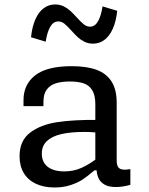

<svg xmlns="http://www.w3.org/2000/svg" viewBox="-20 -819 660 851"><path d="M497.2 -363.2V-108.5Q497.2 -89.5 502.7 -80Q508.2 -70.5 521.1 -68Q534 -65.5 557.8 -69.2V0Q524 10 493.8 10Q460.8 10 441.8 -1.7Q422.8 -13.3 415.2 -32.6Q407.5 -51.8 407.5 -77.8L402.5 -86.7V-357.5Q402.5 -397.3 388.6 -419.5Q374.7 -441.7 350 -449.8Q325.3 -458 288.2 -457.8Q252.5 -457.5 227.5 -449.8Q202.5 -442 187.8 -422.8Q173 -403.5 172.7 -370.7L172.3 -348.5H84.2V-375.3Q84.2 -445 136.2 -485.3Q188.2 -525.7 298 -525.7Q363.2 -525.7 407 -509.9Q450.8 -494.2 474 -458.3Q497.2 -422.5 497.2 -363.2ZM355.2 -234.3Q293.8 -234.3 252 -224.7Q210.2 -215 187.8 -193.8Q165.3 -172.5 165.3 -137.8Q165.3 -112.7 177.1 -95.1Q188.8 -77.5 211.1 -68.4Q233.3 -59.3 264.3 -59.3Q306 -59.3 340.8 -74.8Q375.7 -90.3 415 -120.5L417.5 -64H398.8Q367.5 -37.5 346.2 -23.3Q324.8 -9.2 292.8 1.4Q260.8 12 221.8 12Q174.3 12 139.3 -4.4Q104.3 -20.8 85.5 -51.9Q66.7 -83 66.7 -126.5Q66.7 -195.5 113.5 -231.1Q160.3 -266.7 234.5 -277.7Q308.7 -288.7 413.8 -287.5L439.3 -227.8Q417.3 -230.8 396.2 -232.6Q375.2 -234.3 355.2 -234.3ZM320.3 -741.7Q339.5 -720.5 352 -710.7Q364.5 -700.8 379.2 -700.8Q400.7 -700.8 414.3 -724.4Q428 -748 434.5 -790.7L499.5 -771Q494.7 -724.8 480.2 -692.2Q465.8 -659.5 443.3 -642.5Q420.8 -625.5 392.2 -625.5Q371.8 -625.5 355 -633.7Q338.2 -641.8 325.7 -653.2Q313.2 -664.7 296.5 -683.3Q277.5 -704.5 265.2 -714.2Q252.8 -724 238.2 -724Q216.3 -724 202.7 -700.3Q189 -676.7 182.5 -634.2L117.5 -653.8Q122.3 -700.2 136.6 -732.8Q150.8 -765.3 173.2 -782.3Q195.7 -799.3 224.3 -799.3Q244.7 -799.3 261.6 -791.2Q278.5 -783 291.1 -771.5Q303.7 -760 320.3 -741.7Z"/></svg>

Font: Monaspace Neon Var ExtraLight
Style: Regular
Weight: 200
Designer: Riley Cran and the Lettermatic Team
Version: Version 1.200 (Monaspace Neon Var)